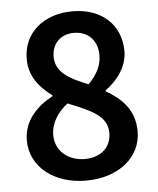

<svg xmlns="http://www.w3.org/2000/svg" viewBox="-49 -691 613 746"><g transform="rotate(-5 257.0 -318.0)"><path d="M257 12C387 12 473 -63 473 -161C473 -246 422 -293 363 -327V-331C405 -360 449 -413 449 -476C449 -579 375 -648 261 -648C150 -648 68 -582 68 -478C68 -411 107 -365 155 -330V-326C95 -294 41 -242 41 -163C41 -60 133 12 257 12ZM299 -360C229 -388 173 -416 173 -478C173 -533 211 -564 259 -564C317 -564 351 -524 351 -469C351 -429 332 -393 299 -360ZM260 -72C195 -72 145 -113 145 -175C145 -223 173 -264 211 -293C297 -258 363 -233 363 -165C363 -107 320 -72 260 -72Z"/></g></svg>

Font: Source Sans Pro Semibold
Style: Regular
Weight: 600
Designer: Paul D. Hunt
Foundry: Adobe Systems Incorporated
Version: Version 3.006;hotconv 1.0.111;makeotfexe 2.5.65597